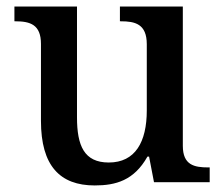

<svg xmlns="http://www.w3.org/2000/svg" viewBox="-20 -556 684 586"><path d="M269 10C333 10 389 -5 430 -78H435L450 0H620V-45H616C573 -45 538 -52 538 -111V-536H346V-491H349C392 -491 428 -483 428 -421V-219C428 -123 393 -60 312 -60C237 -60 215 -111 215 -198V-536H24V-491H27C72 -491 105 -481 105 -422V-187C105 -50 163 10 269 10Z"/></svg>

Font: Noto Serif Medium
Style: Regular
Weight: 500
Designer: Monotype Design Team
Foundry: Monotype Imaging Inc.
Version: Version 2.013